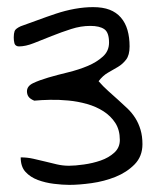

<svg xmlns="http://www.w3.org/2000/svg" viewBox="-20 -518 439 539"><path d="M38.1 -76.2Q56.6 -76.2 73.7 -72.3Q90.8 -68.4 106.9 -64.5Q123 -60.5 139.6 -56.6Q156.2 -52.7 173.8 -52.7Q190.4 -52.7 215.3 -56.2Q240.2 -59.6 262.7 -67.4Q285.2 -75.2 300.8 -89.4Q316.4 -103.5 316.4 -125Q316.4 -153.3 303.7 -172.9Q291 -192.4 270.5 -205.6Q250 -218.8 224.1 -226.1Q198.2 -233.4 171.9 -235.8Q145.5 -238.3 120.6 -237.8Q95.7 -237.3 76.2 -235.4Q64.5 -240.2 60.1 -246.6Q55.7 -252.9 55.7 -261.7Q55.7 -276.4 73.2 -284.7Q90.8 -293 115.7 -300.3Q140.6 -307.6 170.9 -314.9Q201.2 -322.3 226.6 -333Q252 -343.8 269 -359.4Q286.1 -375 286.1 -398.4Q286.1 -426.8 272.9 -436Q259.8 -445.3 233.4 -445.3Q207 -445.3 179.7 -436.5Q152.3 -427.7 125.5 -417Q98.6 -406.2 75.2 -397Q51.8 -387.7 33.2 -387.7Q28.3 -387.7 24.9 -390.1Q21.5 -392.6 20.5 -396.5Q19.5 -400.4 19 -404.8Q18.6 -409.2 18.6 -413.1Q18.6 -423.8 21 -430.7Q23.4 -437.5 38.1 -444.3Q60.5 -452.1 85.4 -461.4Q110.4 -470.7 136.7 -479.5Q163.1 -488.3 189.9 -493.2Q216.8 -498 241.2 -498Q268.6 -498 287.6 -490.7Q306.6 -483.4 319.3 -468.8Q332 -454.1 337.9 -433.6Q343.8 -413.1 343.8 -387.7Q343.8 -363.3 334 -350.6Q324.2 -337.9 311 -330.1Q297.9 -322.3 283.2 -314Q268.6 -305.7 256.8 -290Q269.5 -275.4 283.7 -262.7Q297.9 -250 311.5 -237.8Q325.2 -225.6 337.9 -213.4Q350.6 -201.2 359.9 -186.5Q369.1 -171.9 374.5 -153.8Q379.9 -135.7 379.9 -113.3Q379.9 -79.1 357.9 -56.6Q335.9 -34.2 304.2 -21.5Q272.5 -8.8 237.3 -3.9Q202.1 1 174.8 1Q155.3 1 131.3 -2Q107.4 -4.9 86.4 -12.7Q65.4 -20.5 51.8 -35.2Q38.1 -49.8 38.1 -76.2Z"/></svg>

Font: Swanky and Moo Moo Cyrillic
Style: Regular
Weight: 400
Designer: Kimberly Geswein; Denis Ignatov
Foundry: Kimberly Geswein; Denis Ignatov
Version: Version 1.003 June 27, 2018